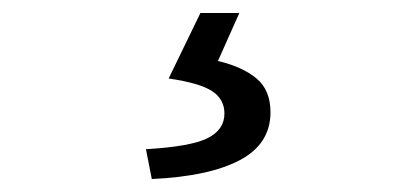

<svg xmlns="http://www.w3.org/2000/svg" viewBox="-20 -23 646 296"><path d="M214 253 205 207Q274 203 300 190Q326 177 326 152Q326 130 307 117.5Q288 105 240 98L289 -3H349L316 71Q354 80 375.5 98Q397 116 397 150Q397 199 349.5 224Q302 249 214 253Z"/></svg>

Font: Noto Sans HK Thin
Style: Regular
Weight: 400
Version: Version 2.004-H2;hotconv 1.0.118;makeotfexe 2.5.65603